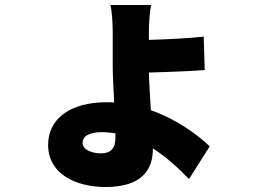

<svg xmlns="http://www.w3.org/2000/svg" viewBox="-20 -662 1040 770"><path d="M311 -89C311 -114 335 -132 389 -132C407 -132 425 -130 443 -127V-112C443 -67 425 -47 385 -47C342 -47 311 -65 311 -89ZM586 -642H423C428 -621 432 -577 432 -533V-402C432 -359 435 -305 438 -251C428 -252 418 -252 408 -252C259 -252 173 -184 173 -81C173 34 281 88 404 88C552 88 593 15 593 -63V-67C651 -30 699 16 738 56L821 -75C770 -124 687 -184 585 -220C582 -275 578 -331 577 -371C643 -373 737 -376 801 -381L797 -515C734 -508 642 -504 577 -502V-535C577 -575 582 -620 586 -642Z"/></svg>

Font: Noto Sans JP Black
Style: Regular
Weight: 900
Designer: Ryoko NISHIZUKA 西塚涼子 (kana, bopomofo & ideographs); Paul D. Hunt (Latin, Greek & Cyrillic); Sandoll Communications 산돌커뮤니
Foundry: Adobe
Version: Version 2.002;hotconv 1.0.116;makeotfexe 2.5.65601